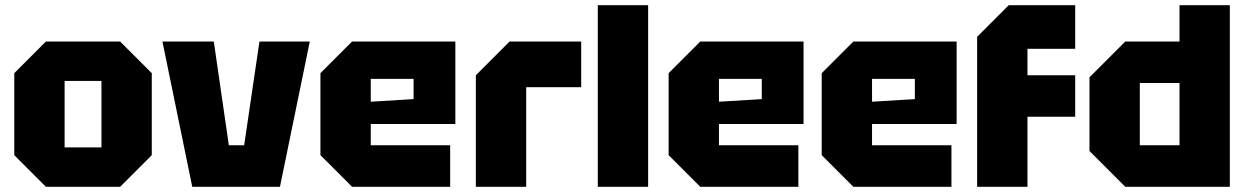

<svg xmlns="http://www.w3.org/2000/svg" viewBox="-20 -720 4804 740"><path d="M35 -122V-438L157 -560H443L565 -438V-122L443 0H157ZM229 -152H371V-408H229Z M721 0 606 -560H804L862 -160H921L980 -560H1174L1059 0Z M1215 -122V-438L1337 -560H1735V-242H1409V-160H1715V0H1337ZM1409 -328 1574 -338V-416H1409Z M1814 0V-430L1944 -560H2220V-384H2008V0Z M2284 0V-700H2478V0Z M2557 -122V-438L2679 -560H3077V-242H2751V-160H3057V0H2679ZM2751 -328 2916 -338V-416H2751Z M3147 -122V-438L3269 -560H3667V-242H3341V-160H3647V0H3269ZM3341 -328 3506 -338V-416H3341Z M3746 0V-578L3868 -700H4124V-532H3940V-430H4124V-270H3940V0Z M4720 -700V0H4317L4179 -138V-422L4317 -560H4526V-700ZM4373 -160H4526V-400H4373Z"/></svg>

Font: Tektur ExtraBold
Style: Regular
Weight: 800
Designer: Adam Jagosz
Foundry: Adam Jagosz
Version: Version 1.005;gftools[0.9.30]